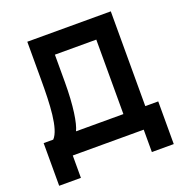

<svg xmlns="http://www.w3.org/2000/svg" viewBox="-149 -854 1085 1129"><g transform="rotate(-20 393.5 -290.0)"><path d="M30 140H166V0H610V140H747V-127H666V-720H143.5V-482.5C143.5 -329 138 -177 90 -127H30ZM232.5 -127C253 -168.5 270 -272.5 270 -422.5V-593H529V-127Z"/></g></svg>

Font: Vela Sans ExtBd
Style: Regular
Weight: 800
Designer: Principal design: Mikhail Sharanda - project Manrope.
Design modification: Ravid Balaliev
Foundry: Mikhail Sharanda
Version: Version 1.001